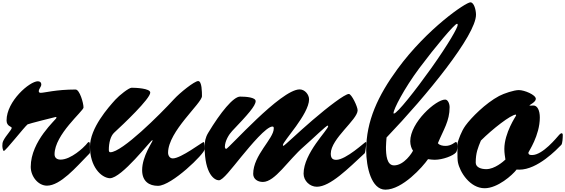

<svg xmlns="http://www.w3.org/2000/svg" viewBox="-20 -1559 4830 1641"><path d="M738.8 -345.2C732.4 -345.2 722.7 -331.1 713.9 -320.8C696.8 -300.8 587.4 -194.8 498 -194.8C470.2 -194.8 446.3 -207.5 446.3 -240.2C446.3 -409.2 693.8 -610.4 693.8 -640.1C693.8 -679.2 660.6 -793.9 626 -793.9C457.5 -793.9 361.3 -765.6 326.7 -765.6C316.4 -765.6 311.5 -772 311.5 -778.8C311.5 -801.3 333 -815.9 333 -837.4C333 -855.5 320.8 -864.3 303.2 -864.3C233.9 -864.3 36.1 -694.8 36.1 -529.8C36.1 -478.5 80.1 -478.5 80.1 -466.3C80.1 -449.7 32.7 -403.3 9.8 -358.9C1 -342.3 0 -328.6 0 -312C0 -303.7 3.9 -269 13.2 -269C27.8 -269 189.9 -476.1 215.8 -496.1C222.7 -501 452.6 -559.1 455.6 -559.1C459 -559.1 462.9 -557.1 462.9 -552.7C462.9 -539.1 242.7 -355.5 242.7 -133.3C242.7 -50.3 306.6 27.8 381.3 27.8C496.6 27.8 633.8 -133.8 727.5 -229C736.3 -238.3 749 -249 749 -254.9C749 -269 748 -307.1 748 -328.6C748 -338.4 744.1 -345.2 738.8 -345.2Z M1284.2 -357.9C1284.2 -346.7 1194.8 -223.6 1194.8 -105C1194.8 -7.3 1256.3 29.3 1330.1 29.3C1447.3 29.3 1729 -246.1 1729 -283.2C1729 -291.5 1728.5 -345.2 1720.7 -345.2C1709 -345.2 1527.3 -205.1 1457 -205.1C1431.2 -205.1 1416.5 -229 1416.5 -253.9C1417 -436.5 1706.1 -677.2 1706.1 -737.3C1706.1 -770.5 1706.1 -866.2 1673.8 -866.2C1642.1 -866.2 1517.1 -766.1 1466.3 -710.4C1345.7 -579.1 1023.4 -257.8 923.3 -257.8C912.1 -257.8 910.2 -267.6 910.2 -279.3C910.2 -336.9 924.3 -396.5 956.5 -425.8C1033.7 -496.6 1264.2 -715.3 1264.2 -767.6C1264.2 -804.7 1136.2 -809.1 1105 -809.1C1081.5 -809.1 1000.5 -745.1 966.3 -707.5C906.2 -641.1 749 -464.8 749 -304.7C749 -134.8 843.8 -40 918.5 -35.6C1021 -35.6 1268.6 -360.8 1281.2 -360.8C1283.2 -360.8 1284.2 -359.4 1284.2 -357.9Z M1850.6 -18.1C1884.8 -18.1 1959.5 -118.7 2042.5 -219.7C2123.5 -317.9 2255.9 -477.5 2308.6 -477.5C2319.8 -477.5 2319.8 -468.8 2319.8 -460.9C2319.8 -373 2144 -233.9 2144 -72.8C2144 -30.8 2179.7 -3.9 2226.6 -3.9C2331.1 -3.9 2440.9 -189 2577.6 -307.1C2657.2 -376.5 2768.1 -485.8 2781.2 -485.8C2783.7 -485.8 2784.7 -482.9 2784.7 -480.5C2784.7 -449.2 2574.7 -250 2574.7 -74.7C2574.7 -14.2 2627.4 37.1 2688 37.1C2802.2 37.1 2956.5 -119.1 3097.7 -250C3101.1 -252.9 3110.4 -314.5 3110.4 -339.4C3110.4 -342.8 3107.9 -345.2 3105.5 -345.2C3098.6 -345.2 2937.5 -192.9 2853.5 -192.9C2820.8 -192.9 2807.1 -209 2807.1 -246.1C2807.6 -374 3036.6 -536.1 3036.6 -616.2C3036.6 -647.5 2984.9 -755.9 2961.4 -755.9C2927.7 -755.9 2783.2 -645.5 2651.4 -532.2C2524.9 -423.8 2410.6 -312.5 2402.3 -312.5C2399.4 -312.5 2397.9 -314 2397.9 -319.3C2397.9 -351.1 2621.6 -583.5 2621.6 -710C2621.6 -749 2586.9 -794.9 2541 -794.9C2379.9 -794.9 1932.1 -286.1 1912.6 -286.1C1907.2 -286.1 1901.9 -296.4 1901.9 -303.7C1902.3 -354.5 1937 -410.6 1963.9 -439C2098.1 -579.6 2165 -654.8 2165 -694.8C2165 -726.1 2086.4 -733.4 2032.2 -733.4C1974.6 -733.4 1864.7 -598.6 1759.8 -424.3C1734.9 -383.3 1729 -346.2 1729 -306.6C1729 -66.4 1815.9 -18.1 1850.6 -18.1Z M3892.1 -1347.2C3892.1 -1323.2 3816.9 -1189 3666.5 -977.1C3529.3 -784.2 3374 -588.4 3346.7 -588.4C3344.2 -588.4 3343.3 -590.3 3343.3 -592.3C3343.3 -625 3432.1 -799.3 3564 -976.6C3701.7 -1160.6 3865.7 -1355.5 3885.7 -1355.5C3889.6 -1355.5 3892.1 -1351.6 3892.1 -1347.2ZM3273.9 62C3419.4 62 3593.3 -133.3 3638.2 -198.7C3660.2 -196.3 3673.8 -193.4 3694.3 -193.4C3765.1 -193.4 3854 -228 3877.4 -256.3C3883.3 -262.7 3889.6 -284.7 3889.6 -305.7C3889.6 -326.7 3887.2 -345.2 3876 -345.2C3868.2 -345.2 3837.9 -312 3788.6 -312C3762.7 -312 3734.4 -317.9 3722.7 -335.4C3771 -451.7 3822.8 -524.4 3822.8 -642.6C3822.8 -672.4 3808.1 -708 3784.7 -708C3705.6 -708 3486.3 -512.7 3486.3 -351.6C3486.3 -319.3 3497.6 -287.1 3509.8 -271.5C3503.4 -254.9 3434.1 -145.5 3348.1 -145.5C3285.2 -145.5 3278.8 -235.4 3278.8 -302.2C3278.8 -334 3282.2 -352.5 3283.7 -383.8C3627 -742.2 4048.3 -1258.3 4048.3 -1433.1C4048.3 -1471.7 4032.2 -1539.1 4000.5 -1539.1C3960.9 -1539.1 3630.4 -1314.5 3378.4 -970.7C3209.5 -740.2 3109.9 -524.4 3109.9 -276.4C3109.9 -129.4 3154.3 62 3273.9 62Z M4136.2 -113.3C4091.3 -113.3 4045.9 -128.4 4045.9 -169.9C4046.4 -254.4 4064.5 -294.9 4090.3 -357.9C4188 -455.1 4346.7 -579.6 4389.6 -579.6C4390.6 -579.6 4390.6 -574.2 4390.6 -570.8C4390.6 -568.8 4290.5 -423.3 4290.5 -285.6C4290.5 -250.5 4296.4 -218.3 4299.8 -195.3C4281.2 -177.7 4207.5 -113.3 4136.2 -113.3ZM3893.6 -172.9C3909.7 -87.4 3997.6 49.8 4122.1 49.8C4232.9 49.8 4358.9 -62 4395.5 -109.9C4402.3 -109.4 4411.6 -108.9 4418.9 -108.9C4574.7 -108.9 4739.3 -282.2 4777.3 -320.8C4787.6 -331.1 4790 -382.8 4790 -406.2C4790 -413.1 4785.6 -420.4 4780.8 -420.4C4773.9 -420.4 4765.1 -412.6 4760.7 -408.2C4737.3 -382.3 4618.7 -233.9 4527.8 -233.9C4510.7 -233.9 4496.1 -235.8 4496.1 -254.4C4496.1 -261.7 4593.8 -400.4 4593.8 -555.2C4593.8 -615.7 4572.3 -657.2 4540 -657.2C4530.8 -657.2 4517.6 -656.2 4511.7 -656.2C4508.3 -656.2 4505.4 -657.2 4505.4 -659.2C4505.4 -661.6 4559.6 -687 4559.6 -713.9C4559.6 -749 4461.4 -789.1 4414.6 -789.1C4373 -789.1 4287.6 -760.7 4246.1 -738.8C4128.9 -676.3 4006.8 -552.7 3958.5 -485.8C3921.4 -434.6 3899.9 -367.2 3891.6 -340.3C3891.1 -339.4 3889.6 -304.2 3889.6 -265.6C3889.6 -228.5 3890.1 -189 3893.6 -172.9Z"/></svg>

Font: Bodega Script
Style: Medium
Weight: 500
Italic angle: 39.7°
Version: Version 001.000